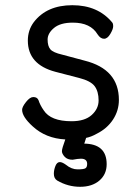

<svg xmlns="http://www.w3.org/2000/svg" viewBox="-20 -512 540 738"><path d="M288 206Q241 206 200 182Q187 174 187 156Q187 141 193 126Q199 111 210 111Q219 111 233 121Q255 139 278 139Q301 139 308 135Q315 131 315 118Q315 98 291 98Q280 98 259 102Q239 102 228.5 90.5Q218 79 218 69Q218 59 231 24Q156 20 106 -26Q65 -63 65 -90Q65 -101 80 -120Q95 -139 108 -139Q123 -139 128 -127Q134 -108 148 -88Q175 -46 255 -46Q306 -46 332.5 -70Q359 -94 359 -126Q359 -160 344 -180.5Q329 -201 283.5 -212.5Q238 -224 193 -236Q87 -264 87 -356Q87 -396 110 -427Q160 -492 258 -492Q356 -492 411 -426Q415 -422 415 -411Q415 -400 404 -381.5Q393 -363 380 -363Q366 -363 355 -380Q328 -425 260 -425Q212 -425 187.5 -404.5Q163 -384 163 -360Q163 -335 173.5 -322.5Q184 -310 219 -302L305 -279Q437 -246 437 -128Q437 -87 414.5 -52.5Q392 -18 352 2Q331 14 311 18L304 40H301Q390 40 390 119Q390 158 362 182Q334 206 288 206Z"/></svg>

Font: LXGW WenKai Mono TC
Style: Bold
Weight: 700
Designer: LXGW / Fontworks Inc.
Foundry: LXGW / Fontworks Inc.
Version: Version 1.330